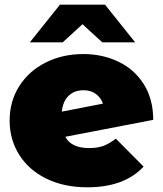

<svg xmlns="http://www.w3.org/2000/svg" viewBox="-20 -787 693 817"><path d="M473 -197 591 -78Q509 10 352 10Q253 10 178 -26.5Q103 -63 62 -128Q21 -193 21 -274Q21 -356 62 -420.5Q103 -485 174.5 -521Q246 -557 335 -557Q416 -557 484 -524.5Q552 -492 592 -428.5Q632 -365 632 -277L258 -205Q283 -157 359 -157Q395 -157 419.5 -166Q444 -175 473 -197ZM243 -312 418 -346Q409 -372 387.5 -387.5Q366 -403 336 -403Q297 -403 272.5 -380Q248 -357 243 -312ZM415 -607 331 -684 247 -607H107L235 -767H427L555 -607Z"/></svg>

Font: Montserrat Alternates Black
Style: Regular
Weight: 900
Designer: Julieta Ulanovsky
Foundry: Julieta Ulanovsky
Version: Version 7.200